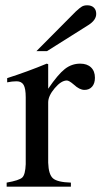

<svg xmlns="http://www.w3.org/2000/svg" viewBox="-20 -698 380 718"><path d="M4.9 0V-15.1Q52.2 -23.4 63.5 -34.4Q74.7 -45.4 76.2 -84V-334Q76.2 -366.7 68.4 -380.4Q60.5 -394 42 -394Q25.9 -394 6.8 -390.1V-405.8Q83 -430.2 154.8 -460L160.2 -458V-366.2Q196.8 -419.9 222.4 -439.9Q248 -460 279.8 -460Q305.7 -460 320.3 -446Q335 -432.1 335 -407.2Q335 -386.2 324.5 -374Q314 -361.8 295.9 -361.8Q277.3 -361.8 255.9 -381.8Q238.3 -397 230 -397Q209 -397 184.6 -368.2Q160.2 -339.4 160.2 -314.9V-89.8Q161.6 -45.4 178.2 -31Q194.8 -16.6 245.1 -15.1V0ZM155.8 -506.8H116.2L263.2 -654.8Q278.3 -668.9 286.4 -673.6Q294.4 -678.2 306.2 -678.2Q321.8 -678.2 330.8 -669.7Q339.8 -661.1 339.8 -646Q339.8 -622.6 310.1 -604Z"/></svg>

Font: Accordance
Style: Regular
Weight: 400
Version: Version 1.1 (build May 11, 2018) Miklal Software Solutions, 